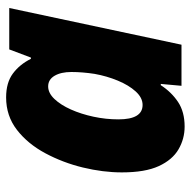

<svg xmlns="http://www.w3.org/2000/svg" viewBox="-18 -580 609 612"><g transform="rotate(-90 286.0 -274.5)"><path d="M188 10Q149 10 115.5 -9.5Q82 -29 62 -72.5Q42 -116 42 -190Q42 -250 57.5 -314Q73 -378 103 -434Q133 -490 177.5 -524.5Q222 -559 281 -559Q328 -559 357 -537.5Q386 -516 404 -480H408L434 -549H566L449 0H318L324 -66H320Q298 -32 266.5 -11Q235 10 188 10ZM257 -124Q280 -124 300 -146Q320 -168 334.5 -203Q349 -238 356 -277Q362 -316 362 -351Q362 -384 350 -404.5Q338 -425 316 -425Q295 -425 276 -405Q257 -385 242.5 -352.5Q228 -320 219.5 -280.5Q211 -241 211 -201Q211 -124 257 -124Z"/></g></svg>

Font: Noto Sans Disp ExtBd
Style: Italic
Weight: 800
Italic angle: -12°
Designer: Monotype Design Team
Foundry: Monotype Imaging Inc.
Version: Version 2.000;GOOG;noto-source:20170915:90ef993387c0